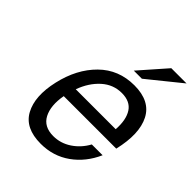

<svg xmlns="http://www.w3.org/2000/svg" viewBox="-214 -861 1006 1006"><g transform="rotate(45 289.0 -358.0)"><path d="M465 -740H578L395 -592H335ZM261 24Q145 24 103 -53.5Q61 -131 90 -258Q119 -385 197.5 -462.5Q276 -540 392 -540Q509 -540 550.5 -459Q592 -378 559 -238H474H170Q155 -155 182 -103Q209 -51 279 -51Q333 -51 379 -81.5Q425 -112 453 -163H533Q495 -77 424 -26.5Q353 24 261 24ZM374 -465Q311 -465 263 -422Q215 -379 189 -308H485Q490 -382 463 -423.5Q436 -465 374 -465Z"/></g></svg>

Font: Miedinger
Style: Italic
Weight: 400
Italic angle: -13°
Version: Version 001.000